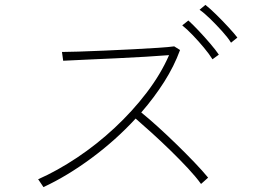

<svg xmlns="http://www.w3.org/2000/svg" viewBox="-20 -821 1040 787"><path d="M158 -54Q158 -55 152.5 -62.5Q147 -70 142 -78Q137 -86 136 -86Q215 -121 296 -175Q377 -229 450 -297Q523 -365 581 -441Q639 -517 673 -595Q636 -592 578 -588.5Q520 -585 455.5 -582Q391 -579 333.5 -576.5Q276 -574 239 -572L234 -608Q256 -608 302.5 -609.5Q349 -611 407.5 -613.5Q466 -616 524 -619Q582 -622 628 -625Q674 -628 694 -631L718 -616Q694 -550 653 -485.5Q612 -421 559 -360Q590 -335 627.5 -301Q665 -267 703.5 -229.5Q742 -192 776 -156.5Q810 -121 833 -93Q833 -93 826 -86.5Q819 -80 812 -74Q805 -68 804 -67Q784 -95 751 -130.5Q718 -166 679 -204Q640 -242 602.5 -276Q565 -310 536 -335Q454 -246 354.5 -172.5Q255 -99 158 -54ZM851 -578Q838 -599 816 -625.5Q794 -652 770 -677Q746 -702 727 -717L752 -737Q769 -722 794 -695.5Q819 -669 842 -642Q865 -615 877 -597ZM927 -646Q914 -667 890.5 -693Q867 -719 842.5 -743Q818 -767 798 -781L822 -801Q840 -787 865.5 -762Q891 -737 915.5 -710.5Q940 -684 953 -667Z"/></svg>

Font: Zen Kaku Gothic New Light
Style: Regular
Weight: 300
Designer: Yoshimichi Ohira
Foundry: Positype
Version: Version 1.002